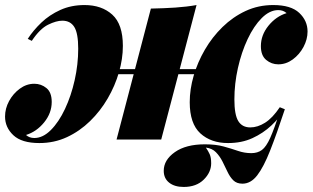

<svg xmlns="http://www.w3.org/2000/svg" viewBox="-54 -553 1239 761"><path d="M762 32Q771 45 777 58Q783 71 783 94Q783 130 753.5 159Q724 188 674 188Q638 188 616.5 171Q595 154 595 124Q595 81 639 50Q683 19 758 19Q801 19 832 27.5Q863 36 889 45Q915 54 942 54Q967 54 984 41.5Q1001 29 1017 -6.5Q1033 -42 1055 -111L1075 -120Q1043 -23 1017 43Q991 109 965.5 142Q940 175 907 175Q884 175 870.5 161.5Q857 148 847.5 127.5Q838 107 827.5 86.5Q817 66 802 50.5Q787 35 762 32ZM379 -279H769V-259H379ZM56 -399Q78 -433 110 -463.5Q142 -494 185 -513.5Q228 -533 281 -533Q349 -533 391 -495Q433 -457 433 -371Q433 -320 417.5 -266.5Q402 -213 373 -163Q344 -113 303 -73Q262 -33 211.5 -9.5Q161 14 102 14Q32 14 -1 -17Q-34 -48 -34 -91Q-34 -123 -18 -152.5Q-2 -182 24.5 -201.5Q51 -221 82 -221Q109 -221 130 -204Q151 -187 151 -149Q151 -105 121 -68Q91 -31 49 -18Q56 -12 64 -9Q72 -6 82 -6Q116 -6 147.5 -37.5Q179 -69 203.5 -121Q228 -173 242 -235.5Q256 -298 256 -360Q256 -421 240.5 -446Q225 -471 193 -471Q169 -471 136.5 -455Q104 -439 72 -391ZM544 -519Q596 -520 641 -523Q686 -526 725 -533L585 0Q585 0 567 0Q549 0 523 0Q497 0 470.5 0Q444 0 426 0Q408 0 408 0ZM1049 -513Q1015 -513 983.5 -481.5Q952 -450 927.5 -398Q903 -346 889 -283.5Q875 -221 875 -159Q875 -98 890.5 -73Q906 -48 938 -48Q967 -48 996.5 -66.5Q1026 -85 1055 -128L1075 -120Q1054 -86 1021.5 -55.5Q989 -25 946.5 -5.5Q904 14 850 14Q782 14 740 -24.5Q698 -63 698 -148Q698 -199 713.5 -252.5Q729 -306 758 -356Q787 -406 828 -446Q869 -486 919.5 -509.5Q970 -533 1029 -533Q1099 -533 1132 -502Q1165 -471 1165 -428Q1165 -397 1149 -367Q1133 -337 1106.5 -317.5Q1080 -298 1049 -298Q1022 -298 1001 -315.5Q980 -333 980 -370Q980 -414 1010 -451Q1040 -488 1082 -501Q1075 -507 1067 -510Q1059 -513 1049 -513Z"/></svg>

Font: Playfair Display Black
Style: Italic
Weight: 900
Italic angle: -14°
Designer: Claus Eggers Sørensen
Foundry: Claus Eggers Sørensen
Version: Version 1.203